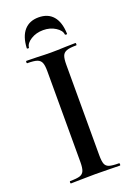

<svg xmlns="http://www.w3.org/2000/svg" viewBox="-152 -860 644 920"><g transform="rotate(-20 169.5 -400.5)"><path d="M293 -12Q296 -12 296 -6Q296 0 293 0Q261 0 242 -1L168 -2L96 -1Q77 0 44 0Q41 0 41 -6Q41 -12 44 -12Q78 -12 93.5 -17Q109 -22 115 -36.5Q121 -51 121 -81V-544Q121 -574 115 -588Q109 -602 93.5 -607.5Q78 -613 44 -613Q41 -613 41 -619Q41 -625 44 -625L96 -624Q140 -622 168 -622Q199 -622 243 -624L293 -625Q296 -625 296 -619Q296 -613 293 -613Q260 -613 244 -607Q228 -601 222.5 -586.5Q217 -572 217 -542V-81Q217 -50 222.5 -36Q228 -22 243.5 -17Q259 -12 293 -12ZM66 -682Q69 -740 95.5 -770.5Q122 -801 169 -801Q217 -801 243 -770.5Q269 -740 271 -682Q272 -678 266.5 -678Q261 -678 260 -681Q258 -702 231 -719Q204 -736 169 -736Q133 -736 106 -719Q79 -702 77 -681Q77 -678 71.5 -678Q66 -678 66 -682Z"/></g></svg>

Font: Cormorant SC SemiBold
Style: Regular
Weight: 600
Designer: Christian Thalmann (Catharsis Fonts)
Foundry: Catharsis Fonts
Version: Version 4.000